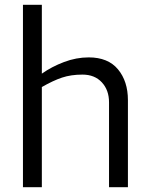

<svg xmlns="http://www.w3.org/2000/svg" viewBox="-20 -783 628 803"><path d="M76 -763H155V-475Q196 -504 247.5 -523.5Q299 -543 351 -543Q432 -543 473.5 -493Q515 -443 515 -364V0H436V-355Q436 -406 406 -438.5Q376 -471 325 -471Q277 -471 239.5 -458.5Q202 -446 155 -419V0H76Z"/></svg>

Font: Exo
Style: Regular
Weight: 400
Designer: Natanael Gama
Foundry: Natanael Gama
Version: Version 1.500; ttfautohint (v1.6)